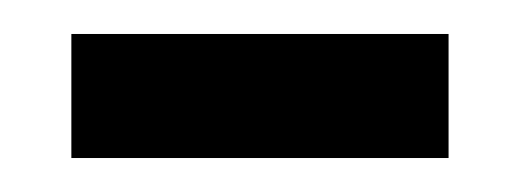

<svg xmlns="http://www.w3.org/2000/svg" viewBox="-20 -329 305 113"><path d="M22 -236V-309H244V-236Z"/></svg>

Font: Noto Serif Thai Condensed
Style: Regular
Weight: 400
Width: 3
Designer: Monotype Design Team
Foundry: Monotype Imaging Inc.
Version: Version 2.002; ttfautohint (v1.8.4.7-5d5b)